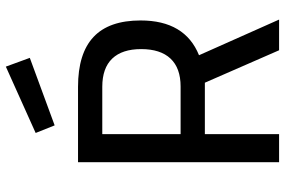

<svg xmlns="http://www.w3.org/2000/svg" viewBox="-179 -796 975 657"><g transform="rotate(-90 308.5 -467.5)"><path d="M82 0ZM82 -688H340Q454 -688 510.5 -635Q567 -582 567 -474Q567 -322 448 -274L570 0H465L354 -254H178V0H82ZM341 -337Q404 -337 436.5 -371.5Q469 -406 469 -472Q469 -537 436.5 -571Q404 -605 340 -605H178V-337ZM182 -833 409 -935 439 -853 208 -768Z"/></g></svg>

Font: Cairo SemiBold
Style: Regular
Weight: 600
Designer: Mohamed Gaber, the designers of Titillium
Foundry: Kief Type Foundry
Version: Version 2.009; ttfautohint (v1.5.33-1714) -l 8 -r 50 -G 200 